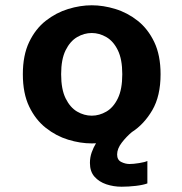

<svg xmlns="http://www.w3.org/2000/svg" viewBox="-20 -532 690 727"><path d="M327.5 11Q284 11 238.2 -3Q192.5 -17 153.5 -47.8Q114.5 -78.5 90.5 -128.5Q66.5 -178.5 66.5 -251Q66.5 -323 90.5 -373Q114.5 -423 153.5 -453.5Q192.5 -484 238.2 -498Q284 -512 327.5 -512Q371 -512 416.8 -498Q462.5 -484 501.2 -453.5Q540 -423 564 -373Q588 -323 588 -251Q588 -168.5 556.8 -115Q525.5 -61.5 479.5 -32Q459 -15 441.2 8Q423.5 31 423.5 53Q423.5 73.5 439 81.2Q454.5 89 470.5 89Q485 89 507 85.5Q529 82 538 77.5V162.5Q522 168.5 494.2 171.8Q466.5 175 440.5 175Q410 175 382.5 165.8Q355 156.5 337.8 137Q320.5 117.5 320.5 85Q320.5 64 327.2 45Q334 26 343.5 10.5Q335.5 11 327.5 11ZM327.5 -94Q356 -94 382.8 -109.5Q409.5 -125 426.2 -159.5Q443 -194 443 -251Q443 -307.5 426.2 -341.8Q409.5 -376 382.8 -391.5Q356 -407 327.5 -407Q298.5 -407 272 -391.5Q245.5 -376 228.5 -341.8Q211.5 -307.5 211.5 -251Q211.5 -194 228.5 -159.5Q245.5 -125 272 -109.5Q298.5 -94 327.5 -94Z"/></svg>

Font: Trispace SemiBold
Style: Regular
Weight: 600
Designer: Tyler Finck
Foundry: Etcetera Type Company
Version: Version 1.210; ttfautohint (v1.8.3)